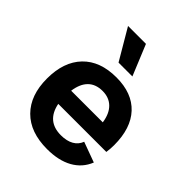

<svg xmlns="http://www.w3.org/2000/svg" viewBox="-209 -866 1000 1000"><g transform="rotate(45 291.0 -366.0)"><path d="M535 -198H181Q202 -92 306 -92Q349 -92 377 -108Q405 -124 416 -154L528 -113Q504 -53 447.5 -21.5Q391 10 306 10Q182 10 114 -58.5Q46 -127 46 -250Q46 -373 112 -441.5Q178 -510 298 -510Q414 -510 476.5 -443Q539 -376 539 -252Q539 -224 535 -198ZM180 -294H413Q405 -350 375 -379.5Q345 -409 297 -409Q247 -409 217.5 -380Q188 -351 180 -294ZM353 -572H251L151 -742H283Z"/></g></svg>

Font: Work Sans SemiBold
Style: Regular
Weight: 600
Designer: Wei Huang
Foundry: Wei Huang
Version: Version 1.500